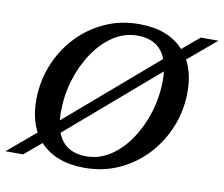

<svg xmlns="http://www.w3.org/2000/svg" viewBox="-97 -776 1030 882"><g transform="rotate(10 418.0 -335.0)"><path d="M756 -413.5Q756 -328.5 725.5 -251.8Q695 -175 640.2 -115.8Q585.5 -56.5 511.5 -22.2Q437.5 12 350 12Q213.5 12 141.5 -67L62 0H-20.5L110.5 -110.5Q78 -171.5 78 -256.5Q78 -341.5 108.2 -418.2Q138.5 -495 193.5 -554.2Q248.5 -613.5 322.5 -647.8Q396.5 -682 484 -682Q621 -682 692.5 -602.5L772.5 -670H855L723.5 -559Q756 -498 756 -413.5ZM199 -222.5Q199 -201.5 201 -183L619.5 -543Q587 -628.5 485 -628.5Q425.5 -628.5 373.8 -594.8Q322 -561 282.8 -503Q243.5 -445 221.2 -372.5Q199 -300 199 -222.5ZM635 -447.5Q635 -469 632.5 -487.5L214 -127.5Q247 -41.5 349 -41.5Q408.5 -41.5 460.2 -75.2Q512 -109 551.2 -167Q590.5 -225 612.8 -297.5Q635 -370 635 -447.5Z"/></g></svg>

Font: Newsreader Text SemiBold
Style: Italic
Weight: 600
Italic angle: -17°
Designer: Hugues Gentile
Foundry: Production Type
Version: Version 1.001